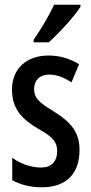

<svg xmlns="http://www.w3.org/2000/svg" viewBox="-20 -786 388 816"><path d="M322 -757V-766H210C189 -721 160 -671 123 -617V-606H187C230 -644 296 -716 322 -757ZM318 -149C318 -233 271 -273 206 -314C142 -353 125 -371 125 -408C125 -445 149 -469 189 -469C225 -469 254 -455 284 -436L316 -513C275 -538 234 -550 186 -550C93 -550 31 -494 31 -406C31 -323 73 -280 142 -239C208 -203 223 -180 223 -143C223 -100 198 -74 155 -74C109 -74 63 -92 32 -116V-20C65 -2 107 10 158 10C258 10 318 -44 318 -149Z"/></svg>

Font: Noto Sans Malayalam ExtraCondensed Medium
Style: Regular
Weight: 500
Width: 2
Designer: Jelle Bosma - Monotype Design Team
Foundry: Monotype Imaging Inc.
Version: Version 2.104